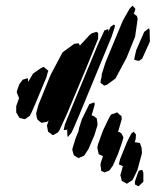

<svg xmlns="http://www.w3.org/2000/svg" viewBox="-20 -672 578 675"><path d="M455 -543 425 -469 386 -396 356 -374 346 -371 340 -376 333 -381 335 -394 337 -400 338 -412 351 -453 412 -600 436 -642 446 -652 456 -641 454 -633 450 -623H451L461 -616L464 -606ZM372 -542 260 -271 240 -224 231 -205 218 -190 217 -196 216 -213 218 -217 217 -216 209 -215H204L205 -220L208 -234L218 -259L234 -298L324 -515L347 -565L361 -570V-562L360 -559L369 -578L379 -585L384 -584L383 -575ZM507 -526 480 -466 469 -458 458 -460 452 -462 453 -470 459 -496 487 -560 504 -573 506 -566ZM325 -536 284 -435 216 -273 188 -212 183 -206 171 -199 165 -197 156 -204 149 -209 147 -220 145 -230 151 -249 146 -244 135 -242 126 -240 117 -247 111 -253 109 -261 107 -273 115 -303 158 -409 200 -488 241 -518 256 -520 261 -512 295 -549 303 -555 319 -560 325 -556ZM48 -376 60 -392 70 -395 78 -397 79 -385V-384L96 -413L123 -432L133 -437L142 -430L150 -423L148 -418L143 -400L105 -309L91 -277L85 -265L68 -253L62 -254L48 -258L44 -265L37 -277V-299L47 -327L43 -337L39 -347L40 -354ZM312 -197 291 -148 280 -131 275 -124 262 -119 257 -116 249 -120 240 -126 238 -131 234 -146 236 -154 246 -186 256 -211 258 -222 268 -253 294 -306 312 -312 313 -304 302 -266 308 -265 320 -256 322 -244 323 -233ZM395 -131 377 -90 365 -73 348 -66 336 -71 335 -80 333 -92 335 -102 342 -123 338 -125 327 -130 324 -144 322 -153 325 -166 342 -213 364 -259 371 -270 379 -272 392 -277 398 -271 407 -264 408 -253 395 -208H399L407 -203L414 -189L410 -174ZM463 -74 450 -47 445 -38 435 -32 426 -26 416 -32 408 -36 406 -46 403 -56 406 -66 412 -88 398 -94 399 -99 402 -112 412 -137 427 -174 442 -203 450 -209 458 -199 457 -183 453 -170 454 -172 462 -171 472 -169 474 -163 478 -152 479 -133ZM454 -33 464 -62 468 -72 480 -75 484 -65V-33L467 -17L455 -23Z"/></svg>

Font: Rubik Marker Hatch
Style: Regular
Weight: 400
Designer: Hubert and Fischer, NaN
Foundry: Hubert & Fischer, NaN
Version: Version 2.200